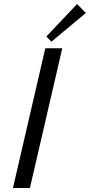

<svg xmlns="http://www.w3.org/2000/svg" viewBox="-20 -942 450 962"><path d="M44.9 0ZM366.2 -921.9 410.2 -877 237.3 -732.9 212.4 -759.3ZM292 -700.2 129.9 0H44.9L207 -700.2Z"/></svg>

Font: Pfennig
Style: Italic
Weight: 500
Italic angle: -13°
Version: Version 20120410 ; ttfautohint (v0.8)